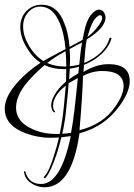

<svg xmlns="http://www.w3.org/2000/svg" viewBox="-38 -571 570 814"><path d="M149 183Q146 181 149 178Q172 154 194 78Q204 47 212 12Q197 13 181 13Q173 13 165 13Q157 13 149 12Q93 6 50 -15Q-18 -48 -18 -110Q-18 -164 42 -228Q61 -249 84 -268Q107 -287 134 -305Q107 -322 87 -351Q48 -406 48 -456Q48 -498 74.5 -524.5Q101 -551 138 -551Q205 -551 234 -474Q252 -431 257 -372L312 -402Q320 -443 324 -458Q335 -493 347 -507Q365 -530 382 -530Q403 -530 409 -502Q414 -456 330 -404Q326 -388 323 -354L319 -304Q338 -312 356 -323Q412 -358 426 -408Q428 -411 430 -411Q436 -411 434 -406Q419 -355 358 -316Q338 -304 318 -296L316 -266Q370 -299 422 -299Q512 -299 512 -227Q512 -183 471 -125Q407 -34 299 -6Q266 223 151 223Q119 223 92 204Q67 186 64 158Q64 156 66 154Q69 155 70 158Q84 209 136 209Q220 209 262 6Q242 9 222 11Q214 46 203 80Q177 158 155 183Q152 186 149 183ZM98 -357Q119 -329 146 -312Q158 -319 170 -326L240 -363Q234 -427 217 -469Q188 -543 133 -543Q103 -543 81.5 -519Q60 -495 60 -458Q60 -410 98 -357ZM333 -415Q349 -425 371 -451Q395 -480 395 -495Q395 -505 387 -507Q380 -507 366 -493Q349 -473 333 -415ZM259 -320Q259 -307 258 -290Q278 -292 298 -297Q301 -325 303.5 -348Q306 -371 310 -391Q289 -381 257 -363Q259 -343 259 -320ZM205 -334Q183 -320 162 -304Q195 -289 237 -289Q240 -289 243 -289Q243 -324 240 -354Q224 -345 205 -334ZM204 -3Q210 -3 215 -3Q227 -59 233 -122Q238 -169 241 -208Q204 -180 192 -148Q189 -141 188 -134.5Q187 -128 187 -122Q187 -107 195 -98Q198 -95 194 -95Q190 -95 187 -98Q179 -111 179 -125Q179 -137 185 -152Q202 -192 242 -225Q243 -255 243 -278Q237 -278 230 -278Q186 -278 151 -295Q126 -274 102 -249Q30 -177 30 -115Q30 -59 89 -29Q113 -16 141 -9.5Q169 -3 204 -3ZM294 -260Q295 -267 295.5 -274Q296 -281 297 -288Q278 -282 258 -280Q257 -260 255 -235Q273 -248 294 -260ZM299 -19Q399 -44 450 -118Q486 -169 486 -206Q486 -270 396 -270Q353 -270 314 -249Q312 -170 299 -19ZM244 -122Q239 -61 226 -4Q246 -5 263 -8Q270 -42 277 -100Q284 -158 292 -240Q271 -229 253 -218Q250 -176 244 -122Z"/></svg>

Font: Lovers Quarrel
Style: Regular
Weight: 400
Designer: Robert E. Leuschke
Foundry: Robert E. Leuschke
Version: Version 1.010; ttfautohint (v1.8.3)